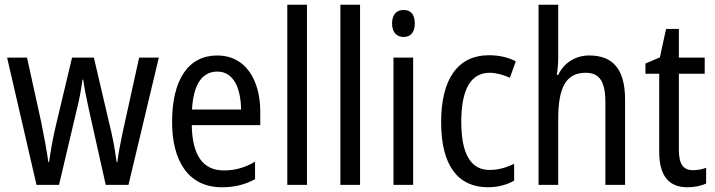

<svg xmlns="http://www.w3.org/2000/svg" viewBox="-20 -780 3016 810"><path d="M355 -318 426 0H522L650 -537H567L498 -224C487 -172 478 -124 475 -96H472C464 -158 452 -216 442 -255L376 -537H284L217 -256C203 -199 193 -139 187 -96H184C177 -147 165 -208 154 -264L94 -537H10L134 0H229L304 -318C315 -360 323 -407 328 -444H331C336 -409 345 -362 355 -318Z M897 -546C775 -546 706 -445 706 -265C706 -102 774 10 916 10C970 10 1013 -1 1056 -24V-98C1012 -72 971 -61 924 -61C836 -61 791 -125 789 -252H1078V-308C1078 -444 1015 -546 897 -546ZM897 -478C966 -478 996 -407 997 -318H790C796 -425 833 -478 897 -478Z M1275 0V-760H1192V0Z M1499 0V-760H1416V0Z M1683 -738C1653 -738 1634 -719 1634 -681C1634 -644 1653 -624 1683 -624C1712 -624 1730 -644 1730 -681C1730 -719 1713 -738 1683 -738ZM1723 -537H1640V0H1723Z M2039 10C2078 10 2119 0 2149 -18V-89C2117 -73 2082 -63 2045 -63C1966 -63 1926 -131 1926 -266C1926 -403 1966 -473 2046 -473C2073 -473 2104 -464 2131 -452L2156 -521C2127 -537 2088 -547 2042 -547C1913 -547 1841 -448 1841 -265C1841 -80 1913 10 2039 10Z M2335 -543V-760H2252V0H2335V-278C2335 -410 2367 -473 2451 -473C2510 -473 2534 -435 2534 -347V0H2617V-360C2617 -484 2569 -546 2466 -546C2410 -546 2360 -517 2335 -464H2329C2333 -487 2335 -515 2335 -543Z M2903 -62C2861 -62 2844 -90 2844 -148V-469H2953V-537H2844V-658H2790L2764 -538L2703 -512V-469H2761V-140C2761 -34 2805 10 2880 10C2910 10 2939 4 2959 -6V-72C2943 -66 2922 -62 2903 -62Z"/></svg>

Font: Noto Sans Sinhala UI Condensed
Style: Regular
Weight: 400
Width: 3
Designer: Jelle Bosma - Monotype Design Team
Foundry: Monotype Imaging Inc.
Version: Version 2.006